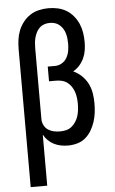

<svg xmlns="http://www.w3.org/2000/svg" viewBox="-62 -785 625 1041"><g transform="rotate(-5 250.0 -264.0)"><path d="M62 215V-535Q62 -561 65.5 -587Q69 -613 78.5 -637Q88 -661 104.5 -682Q121 -703 142.5 -717Q164 -731 190 -737Q216 -743 242 -743Q242 -743 242 -743Q242 -743 242 -743Q268 -743 293 -737.5Q318 -732 339.5 -719Q361 -706 377.5 -686Q394 -666 404 -643Q414 -620 418 -594.5Q422 -569 422 -544Q422 -521 418.5 -498.5Q415 -476 405.5 -455.5Q396 -435 381 -418Q366 -401 346 -390Q371 -379 391.5 -359.5Q412 -340 424.5 -315.5Q437 -291 441.5 -263.5Q446 -236 446 -208Q446 -183 443 -157.5Q440 -132 432 -107.5Q424 -83 411 -61Q398 -39 378.5 -22.5Q359 -6 334 1Q309 8 283 8Q263 8 243.5 4Q224 0 206.5 -9Q189 -18 175 -32Q161 -46 152 -63V215ZM247 -72Q264 -72 280.5 -76Q297 -80 310 -90.5Q323 -101 332.5 -115.5Q342 -130 347 -146Q352 -162 354 -179Q356 -196 356 -213Q356 -229 354 -245.5Q352 -262 347 -277Q342 -292 333 -306Q324 -320 311 -330Q298 -340 282 -344Q266 -348 250 -348H211V-428H250Q270 -428 287.5 -438Q305 -448 315 -465.5Q325 -483 328.5 -502.5Q332 -522 332 -542Q332 -556 330.5 -570Q329 -584 325 -598Q321 -612 313.5 -624Q306 -636 295 -645.5Q284 -655 270.5 -659Q257 -663 242 -663Q242 -663 242 -663Q242 -663 242 -663Q228 -663 213.5 -658.5Q199 -654 188 -644Q177 -634 170 -620.5Q163 -607 159 -593Q155 -579 153.5 -564.5Q152 -550 152 -535V-147V-143Q153 -127 161 -112Q169 -97 183 -88Q197 -79 213.5 -75.5Q230 -72 247 -72Z"/></g></svg>

Font: Iosevka SS04 Medium
Style: Regular
Weight: 500
Monospace: yes
Designer: Belleve Invis
Foundry: Belleve Invis
Version: Version 19.0.0; ttfautohint (v1.8.4)